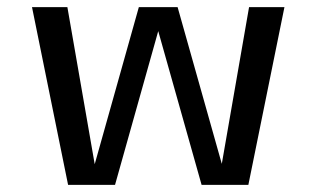

<svg xmlns="http://www.w3.org/2000/svg" viewBox="-20 -520 890 540"><path d="M547 0 406 -500H479.5L620.5 0ZM171.5 0 70 -500H169.5L256.5 0ZM230 0 370.5 -500H444L303.5 0ZM593.5 0 680.5 -500H780L678.5 0Z"/></svg>

Font: Trispace Thin
Style: Regular
Weight: 400
Version: Version 1.210